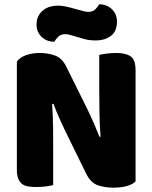

<svg xmlns="http://www.w3.org/2000/svg" viewBox="-20 -860 705 888"><path d="M607 -21Q593 -7 566.5 0.5Q540 8 503 8Q466 8 433 -3Q400 -14 379 -56L280 -258Q265 -289 253 -316.5Q241 -344 227 -380L221 -379Q225 -325 225.5 -269Q226 -213 226 -159V-4Q215 -1 192.5 2Q170 5 148 5Q126 5 109 2Q92 -1 81 -10Q70 -19 64 -34.5Q58 -50 58 -75V-575Q72 -595 101 -605Q130 -615 163 -615Q200 -615 233.5 -603.5Q267 -592 287 -551L387 -349Q402 -318 414 -290.5Q426 -263 440 -227L445 -228Q441 -282 440 -336Q439 -390 439 -444V-606Q450 -609 472.5 -612Q495 -615 517 -615Q561 -615 584 -599.5Q607 -584 607 -535ZM338 -816Q356 -811 368 -808Q380 -805 388 -805Q410 -805 422 -818Q434 -831 439 -840Q474 -840 497.5 -817.5Q521 -795 521 -760Q521 -715 493 -694Q465 -673 423 -673Q409 -673 395 -674.5Q381 -676 364 -681L324 -693Q310 -697 300.5 -699.5Q291 -702 282 -702Q260 -702 248.5 -689.5Q237 -677 231 -667Q196 -667 172.5 -689.5Q149 -712 149 -747Q149 -769 157.5 -785.5Q166 -802 180 -813Q194 -824 211.5 -829Q229 -834 247 -834Q260 -834 278.5 -831Q297 -828 338 -816Z"/></svg>

Font: Baloo Paaji
Style: Regular
Weight: 400
Designer: Shuchita Grover and Ek Type
Foundry: Ek Type
Version: Version 1.007;PS 1.000;hotconv 1.0.88;makeotf.lib2.5.647800